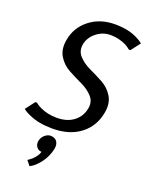

<svg xmlns="http://www.w3.org/2000/svg" viewBox="-177 -798 894 1157"><g transform="rotate(20 270.0 -220.0)"><path d="M213 10Q125 10 66 -17Q34 -30 17 -45L63 -105H73Q87 -93 110 -82Q158 -60 215 -60Q282 -60 324.5 -93Q367 -126 376 -180Q384 -224 355.5 -255Q327 -286 283 -306.5Q239 -327 195.5 -350.5Q152 -374 126 -416.5Q100 -459 111 -520Q125 -604 192 -657Q259 -710 355 -710Q438 -710 496 -682Q523 -669 540 -655L494 -595H484Q470 -607 452 -617Q404 -640 352 -640Q301 -640 261 -607.5Q221 -575 213 -530Q205 -486 233.5 -455Q262 -424 306 -403.5Q350 -383 393.5 -359.5Q437 -336 463 -293.5Q489 -251 478 -190Q462 -98 392.5 -44Q323 10 213 10ZM162 270 137 239Q152 229 166 217Q195 188 200 164Q181 164 168.5 148Q156 132 160 109Q164 86 182 70Q200 54 219 54Q246 54 259.5 71.5Q273 89 268 118Q254 186 208 234Q187 257 162 270Z"/></g></svg>

Font: Scada
Style: Italic
Weight: 400
Italic angle: -10°
Designer: Jovanny Lemonad
Foundry: Jovanny Lemonad
Version: Version 4.100;PS 004.100;hotconv 1.0.88;makeotf.lib2.5.64775